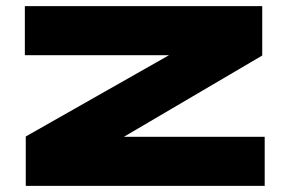

<svg xmlns="http://www.w3.org/2000/svg" viewBox="-20 -606 956 626"><path d="M64 0V-161L531 -426H61V-586H835V-425L384 -160H843V0Z"/></svg>

Font: Anybody UltraExpanded ExtraBold
Style: Regular
Weight: 800
Width: 9
Designer: Tyler Finck
Foundry: Etcetera Type Company
Version: Version 1.010; ttfautohint (v1.8.3) -l 8 -r 50 -G 200 -x 14 